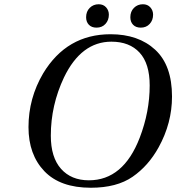

<svg xmlns="http://www.w3.org/2000/svg" viewBox="-20 -868 829 903"><path d="M593 -787Q593 -814 610 -831Q627 -848 652 -848Q674 -848 687 -833.5Q700 -819 700 -799Q700 -773 684 -755.5Q668 -738 642 -738Q619 -738 606 -751.5Q593 -765 593 -787ZM385 -787Q385 -814 402 -831Q419 -848 444 -848Q466 -848 479 -833.5Q492 -819 492 -799Q492 -773 476 -755.5Q460 -738 434 -738Q411 -738 398 -751.5Q385 -765 385 -787ZM114 -270Q114 -406 183 -523Q294 -707 500 -707Q631 -707 710 -634Q789 -561 789 -414Q789 -289 726 -175Q678 -88 603.5 -36.5Q529 15 407 15Q263 15 188.5 -63Q114 -141 114 -270ZM219 -230Q219 -128 267 -74Q315 -20 398 -20Q560 -20 637 -220Q684 -342 684 -466Q684 -569 636.5 -620.5Q589 -672 504 -672Q362 -672 281 -504Q219 -373 219 -230Z"/></svg>

Font: Lingua Franca
Style: Italic
Weight: 400
Italic angle: -13°
Version: Version 1.19